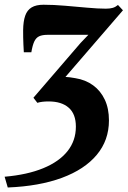

<svg xmlns="http://www.w3.org/2000/svg" viewBox="-57 -568 552 830"><path d="M-23.5 242.5 -37 196Q61 187.5 129.8 159.2Q198.5 131 234.8 85.5Q271 40 271 -20.5Q271 -75 240.2 -102.2Q209.5 -129.5 153 -129.5Q138 -129.5 126 -128Q114 -126.5 104.5 -123.5L87.5 -145.5L291.5 -382.5L325 -417.5Q300 -417.5 270.8 -417.5Q241.5 -417.5 210.5 -417.5Q179.5 -417.5 149 -417.5Q125.5 -417.5 112 -411Q98.5 -404.5 91 -388.2Q83.5 -372 78.5 -342H46Q45 -360 44.2 -375.5Q43.5 -391 43.2 -406.2Q43 -421.5 43 -437.5Q43.5 -476 52 -500.2Q60.5 -524.5 79.8 -536Q99 -547.5 131 -547.5Q175 -547.5 224.2 -543.2Q273.5 -539 320 -534.8Q366.5 -530.5 400.5 -530.5Q419 -530.5 431 -534.2Q443 -538 453 -546.5L474.5 -523.5L226 -235.5Q234 -235 245.2 -233.8Q256.5 -232.5 269 -230Q313 -223 345.5 -199.2Q378 -175.5 396 -137.2Q414 -99 414 -47.5Q414 38.5 361.2 101.5Q308.5 164.5 210.5 200.8Q112.5 237 -23.5 242.5Z"/></svg>

Font: Merriweather 72pt ExtraBold
Style: Italic
Weight: 800
Italic angle: -7.8°
Version: Version 2.101